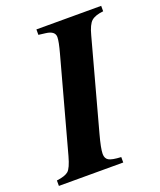

<svg xmlns="http://www.w3.org/2000/svg" viewBox="-159 -749 692 830"><g transform="rotate(-20 187.0 -334.5)"><path d="M406 -669V-644Q368 -640 351 -625Q334 -610 322 -564L210 -152Q193 -90 193 -65Q193 -44 207.5 -35.5Q222 -27 264 -25V0H-32V-25Q7 -30 22 -43Q37 -56 51 -107L168 -536Q182 -587 182 -607Q182 -635 140 -640L108 -644V-669Z"/></g></svg>

Font: STIX
Style: Bold Italic
Weight: 700
Italic angle: -16.33°
Designer: MicroPress Inc., with final additions and corrections provided by Coen Hoffman, Elsevier (retired)
Version: Version 1.1.1